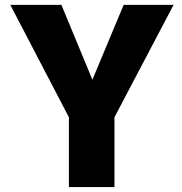

<svg xmlns="http://www.w3.org/2000/svg" viewBox="-20 -752 732 774"><path d="M352.5 -430.7 478.5 -732.4H679.7L441.4 -279.3V2H257.8V-279.3L21.5 -732.4H227.5Z"/></svg>

Font: Gen Shin Gothic Heavy
Style: Bold
Weight: 900
Designer: [Source Han Sans]
Ryoko NISHIZUKA  (kana & ideographs); Paul D. Hunt (Latin, Greek & Cyrillic); Wenlong ZHANG  (bopomofo
Version: Version 1.002.20150607